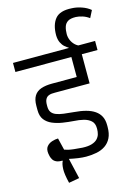

<svg xmlns="http://www.w3.org/2000/svg" viewBox="-219 -1222 1051 1475"><g transform="rotate(-15 306.5 -484.5)"><path d="M139 161Q121 88 122.5 47.5Q124 7 135 -13L134 -17Q104 -16 86 -24.5Q68 -33 59.5 -47Q51 -61 47.5 -74.5Q44 -88 43 -97Q38 -133 54 -153Q70 -173 96.5 -181.5Q123 -190 145 -190L168 -95Q181 -90 198 -86Q215 -82 241.5 -79Q268 -76 309 -73Q354 -71 383 -80Q412 -89 427.5 -105.5Q443 -122 448.5 -141.5Q454 -161 454 -181V-189Q454 -228 431 -248.5Q408 -269 373 -277.5Q338 -286 299 -288Q255 -291 210.5 -298Q166 -305 129.5 -320.5Q93 -336 71 -364.5Q49 -393 49 -441V-475Q49 -525 67.5 -554.5Q86 -584 122 -596.5Q158 -609 210 -609H406V-768H-39V-840H614V-768H489V-536H213Q201 -536 187 -535Q173 -534 159.5 -527.5Q146 -521 137.5 -505Q129 -489 129 -460V-449Q129 -420 141 -403Q153 -386 177 -376.5Q201 -367 236.5 -362.5Q272 -358 317 -354Q369 -350 410 -339Q451 -328 479 -308.5Q507 -289 521.5 -260.5Q536 -232 536 -191V-177Q536 -125 519 -90.5Q502 -56 472 -35.5Q442 -15 402.5 -7Q363 1 319 1Q291 1 255.5 -4Q220 -9 185 -17L223 146ZM405 -833V-842Q392 -850 376 -863.5Q360 -877 348.5 -900.5Q337 -924 336 -959Q336 -1043 374 -1089Q412 -1135 505 -1129Q542 -1128 583 -1114Q624 -1100 652 -1076L623 -1019Q597 -1038 569 -1046.5Q541 -1055 518 -1056Q476 -1057 454.5 -1043.5Q433 -1030 425 -1004.5Q417 -979 417 -947Q417 -922 427 -898.5Q437 -875 455.5 -857.5Q474 -840 499 -833Z"/></g></svg>

Font: Matangi Medium
Style: Regular
Weight: 500
Designer: Prashant Pant
Foundry: The Graphic Ant
Version: Version 3.002